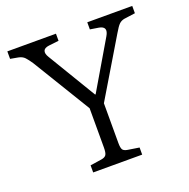

<svg xmlns="http://www.w3.org/2000/svg" viewBox="-125 -819 922 939"><g transform="rotate(-20 336.0 -350.0)"><path d="M203 0V-37L263 -46Q281 -49 287.5 -59Q294 -69 294 -97V-301L110 -603Q96 -624 84 -637Q72 -650 50 -654L11 -661V-700H264V-663L212 -657Q188 -654 183 -640.5Q178 -627 191 -606L342 -355H345L491 -603Q518 -648 471 -656L427 -663V-700H661V-662L603 -654Q587 -651 576 -640.5Q565 -630 547 -599L368 -300V-93Q368 -68 374 -58.5Q380 -49 400 -46L458 -37V0Z"/></g></svg>

Font: Literata 12pt Light
Style: Regular
Weight: 300
Designer: Latin by Veronika Burian and Jose Scaglione. Greek by Irene Vlachou. Cyrillic by Vera Evstafieva.
Foundry: TypeTogether
Version: Version 3.002